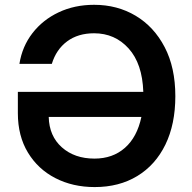

<svg xmlns="http://www.w3.org/2000/svg" viewBox="-20 -757 789 787"><path d="M368.2 9.8Q278.3 9.8 207 -26.9Q135.7 -63.5 94.5 -131.6Q53.2 -199.7 53.2 -293V-380.4H567.4Q563.5 -496.1 507.3 -558.3Q451.2 -620.6 365.7 -620.6Q299.8 -620.6 255.1 -587.4Q210.4 -554.2 192.4 -495.1H59.6Q70.8 -566.4 113 -621.1Q155.3 -675.8 220.5 -706.5Q285.6 -737.3 365.7 -737.3Q460.9 -737.3 536.1 -692.4Q611.3 -647.5 655 -563.7Q698.7 -480 698.7 -362.8Q698.7 -248 658 -164.3Q617.2 -80.6 542.7 -35.4Q468.3 9.8 368.2 9.8ZM559.6 -277.8H179.7Q181.6 -199.2 233.6 -153.1Q285.6 -106.9 367.2 -106.9Q441.9 -106.9 491.9 -150.9Q542 -194.8 559.6 -277.8Z"/></svg>

Font: Inter SemiBold
Style: Regular
Weight: 600
Designer: Rasmus Andersson
Foundry: rsms
Version: Version 4.001;git-9221beed3